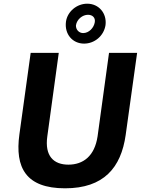

<svg xmlns="http://www.w3.org/2000/svg" viewBox="-20 -1009 767 1039"><path d="M551 -873C559 -937 515 -989 452 -989C396 -989 345 -947 337 -892C328 -825 372 -773 435 -773C492 -773 542 -815 551 -873ZM493 -889C488 -858 461 -830 430 -830C407 -830 390 -849 391 -872C396 -905 427 -929 456 -929C480 -929 497 -914 493 -889ZM660 -278 722 -723H570L508 -271C492 -164 430 -118 350 -118C271 -118 221 -164 236 -271L298 -723H146L85 -282C60 -102 120 10 332 10C542 10 635 -102 660 -278Z"/></svg>

Font: United Sans
Style: Bold Italic
Weight: 700
Italic angle: -8°
Designer: Pablo Impallari, Rodrigo Fuenzalida (Modified by Dan O. Williams)
Version: Version 1.000;PS 001.000;hotconv 1.0.88;makeotf.lib2.5.64775